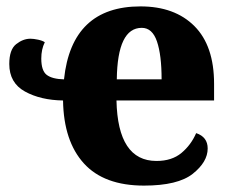

<svg xmlns="http://www.w3.org/2000/svg" viewBox="-20 -570 725 600"><path d="M430 10Q536 10 582.5 -27Q629 -64 629 -106Q629 -142 593 -154Q577 -117 547 -92Q517 -67 469 -67Q348 -67 344 -256H649V-308Q649 -427 587.5 -488.5Q526 -550 419 -550Q204 -550 180 -322Q143 -323 126 -336Q109 -349 109 -387Q109 -416 120 -438Q113 -443 99 -446Q85 -449 75 -449Q52 -449 30.5 -432Q9 -415 9 -370Q9 -311 58 -284Q107 -257 177 -256Q179 -129 242 -59.5Q305 10 430 10ZM345 -322Q347 -483 423 -483Q456 -483 470.5 -440.5Q485 -398 485 -322Z"/></svg>

Font: Noto Serif SemiCondensed Extra
Style: Regular
Weight: 800
Width: 4
Designer: Monotype Design Team
Foundry: Monotype Imaging Inc.
Version: Version 1.002